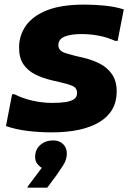

<svg xmlns="http://www.w3.org/2000/svg" viewBox="-20 -578 588 850"><path d="M33.6 -160.6H44.4Q77.4 -143.2 122 -132.8Q166.5 -122.4 212.4 -122.4Q244.4 -122.4 269.1 -126Q293.8 -129.6 307.5 -138.9Q321.2 -148.2 321.2 -166Q321.2 -188.7 301.2 -197.4Q281.3 -206.1 246.4 -214L211.6 -222Q168.8 -231.9 135.6 -248.7Q102.5 -265.5 83.4 -293.7Q64.4 -322 64.4 -367.6Q64.4 -421.2 94.7 -464.4Q125 -507.5 188.5 -532.6Q252 -557.6 352 -557.6Q400 -557.6 444.8 -553Q489.6 -548.4 528 -536.4L500.8 -397H490Q452 -413.9 414.9 -420.5Q377.8 -427.2 341.2 -427.2Q293.2 -427.2 265.8 -415.8Q238.4 -404.5 238.4 -378.4Q238.4 -363.6 247.7 -355Q257 -346.4 274.4 -341.4Q291.7 -336.3 314.4 -330.4L349.2 -322.4Q388.9 -313.1 422.3 -296Q455.6 -278.8 476.1 -248.9Q496.6 -219 496.6 -172.8Q496.6 -84.6 421.2 -38.3Q345.8 8 208.4 8Q154.1 8 101.4 1.5Q48.7 -5 6.4 -20ZM165.1 164.8Q155 159.7 145.3 147.6Q135.5 135.4 135.5 117.6Q135.5 83.7 158.6 63.6Q181.6 43.6 215.1 43.6Q242.5 43.6 259.2 59.8Q275.9 76 275.9 101.6Q275.9 128.5 259.6 154Q243.3 179.4 231.1 196.4L189.1 252.8H102.3V248.2Z"/></svg>

Font: Kufam
Style: Italic
Weight: 400
Italic angle: -11°
Designer: Artur Schmal
Foundry: Original Type
Version: Version 1.301; ttfautohint (v1.8.3)